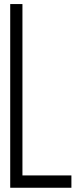

<svg xmlns="http://www.w3.org/2000/svg" viewBox="-20 -907 398 936"><path d="M328.1 8.3H29.8V-887.2H89.4V-51.8H328.1Z"/></svg>

Font: Ignotum
Style: Regular
Weight: 400
Designer: GGBot
Version: 0.10